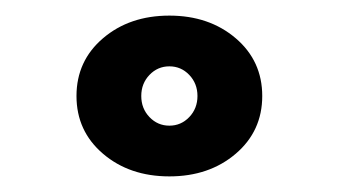

<svg xmlns="http://www.w3.org/2000/svg" viewBox="-20 -895 433 246"><path d="M112 -698Q78 -727 78 -772Q78 -817 112 -846Q146 -875 197 -875Q248 -875 282 -846Q316 -817 316 -772Q316 -727 282 -698Q248 -669 197 -669Q146 -669 112 -698ZM171.5 -799Q161 -788 161 -772Q161 -756 171.5 -745Q182 -734 197 -734Q212 -734 222.5 -745Q233 -756 233 -772Q233 -788 222.5 -799Q212 -810 197 -810Q182 -810 171.5 -799Z"/></svg>

Font: Spartan MB
Style: Regular
Weight: 900
Designer: Matt Bailey
Foundry: Matt Bailey
Version: Version 001.001